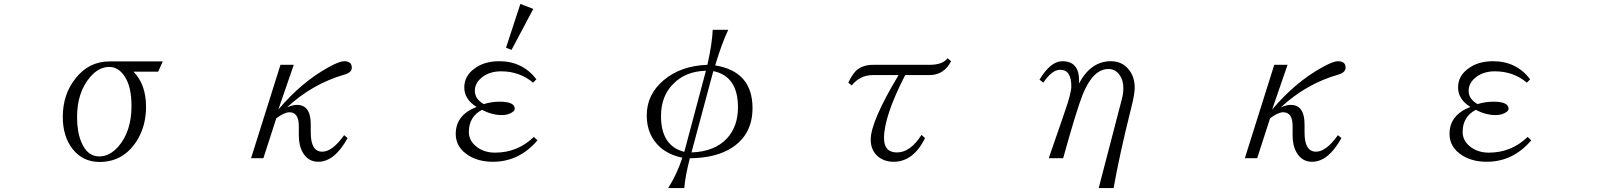

<svg xmlns="http://www.w3.org/2000/svg" viewBox="-20 -850 8040 966"><path d="M775.9 -489.3H651.9Q714.8 -424.8 714.8 -312Q714.8 -215.3 668 -141.1Q600.6 -35.2 481 -35.2Q396 -35.2 344.7 -101.1Q295.9 -163.6 295.9 -262.2Q295.9 -374.5 358.9 -454.1Q426.3 -541 530.8 -541H798.8ZM529.8 -513.2Q477.1 -513.2 433.6 -462.4Q367.7 -385.7 367.7 -260.3Q367.7 -187 388.7 -136.2Q418.5 -63 479.5 -63Q531.7 -63 575.7 -112.8Q641.6 -189.5 641.6 -316.9Q641.6 -413.6 607.4 -465.3Q576.2 -513.2 529.8 -513.2Z M1458 -523.9 1380.4 -298.8Q1497.1 -437.5 1637.2 -514.2Q1689 -542 1711.4 -542Q1750 -542 1750 -509.8Q1750 -485.4 1714.4 -475.1Q1552.2 -428.7 1424.3 -310.1Q1454.1 -322.3 1474.1 -322.3Q1543.5 -322.3 1543.5 -224.1V-183.1Q1543.5 -86.9 1601.1 -86.9Q1652.3 -86.9 1711.4 -169.9L1729 -155.3Q1663.1 -36.1 1581.1 -36.1Q1531.2 -36.1 1504.4 -81.1Q1483.4 -115.7 1483.4 -168.9V-216.3Q1483.4 -285.2 1436 -285.2Q1410.6 -285.2 1370.1 -254.9L1305.2 -54.2H1243.2L1391.1 -523.9Z M2684.1 -144Q2592.3 -36.1 2460 -36.1Q2389.2 -36.1 2338.9 -66.9Q2272.9 -107.4 2272.9 -176.3Q2272.9 -271.5 2377.9 -312Q2315.9 -350.1 2315.9 -410.2Q2315.9 -467.8 2367.2 -504.9Q2416 -542 2492.2 -542Q2608.9 -542 2678.7 -451.2L2662.1 -434.1Q2594.2 -491.2 2501 -491.2Q2435.5 -491.2 2395 -452.1Q2369.1 -426.3 2369.1 -393.1Q2369.1 -351.6 2414.1 -326.2Q2453.1 -338.4 2493.7 -338.4Q2569.8 -338.4 2569.8 -303.2Q2569.8 -294.4 2560.1 -287.1Q2538.1 -271 2504.9 -271Q2455.6 -271 2404.8 -297.4Q2338.9 -262.7 2338.9 -186Q2338.9 -146 2371.1 -117.2Q2410.6 -82 2470.7 -82Q2584 -82 2666 -161.1ZM2598.1 -830.1 2663.1 -805.2 2553.7 -599.1 2525.9 -609.9Z M3341.8 96.2Q3384.8 28.8 3413.1 -56.6Q3346.7 -70.3 3302.7 -107.9Q3233.9 -169.4 3233.9 -269Q3233.9 -374.5 3318.8 -446.3Q3405.8 -519.5 3539.1 -523.9Q3563 -630.4 3565.9 -700.2H3644Q3611.3 -630.9 3578.1 -521Q3766.1 -490.7 3766.1 -306.2Q3766.1 -160.2 3640.1 -93.8Q3565.9 -55.2 3450.7 -53.7Q3426.8 40 3422.9 96.2ZM3531.7 -494.1Q3427.7 -491.2 3366.7 -427.2Q3305.7 -366.2 3305.7 -266.1Q3305.7 -115.7 3422.9 -85.9ZM3568.8 -492.2 3459 -83Q3577.1 -87.4 3638.7 -154.8Q3692.9 -214.8 3692.9 -310.1Q3692.9 -466.8 3568.8 -492.2Z M4248 -434.1Q4267.6 -474.6 4285.2 -492.2Q4316.9 -523.9 4374 -523.9H4657.2Q4723.1 -523.9 4747.1 -557.1L4765.1 -542Q4729.5 -472.2 4656.2 -472.2H4534.2Q4427.7 -264.6 4427.7 -155.3Q4427.7 -83 4492.7 -83Q4560.5 -83 4616.2 -171.4L4634.3 -155.3Q4575.2 -36.1 4476.1 -36.1Q4430.2 -36.1 4397.9 -62Q4360.8 -93.3 4360.8 -147.9Q4360.8 -238.8 4501 -472.2H4371.1Q4308.1 -472.2 4265.1 -420.4Z M5507.8 96.2 5625 -354Q5631.8 -379.4 5631.8 -406.2Q5631.8 -447.3 5612.8 -472.2Q5592.3 -502.9 5557.1 -502.9Q5479 -502.9 5426.8 -373Q5396 -295.4 5329.1 -54.2H5256.8L5275.9 -110.4Q5288.1 -145.5 5312.5 -215.8Q5330.1 -266.6 5337.9 -290Q5370.1 -381.3 5370.1 -416Q5370.1 -499 5314 -499Q5272.9 -499 5229 -434.1L5210 -449.2Q5265.6 -542 5325.2 -542Q5409.2 -542 5409.2 -444.3Q5409.2 -436 5408.2 -429.2Q5468.3 -542 5568.8 -542Q5624 -542 5656.7 -502.9Q5689 -466.3 5689 -408.2Q5689 -377 5672.9 -313Q5611.8 -70.3 5583 96.2Z M6458 -523.9 6380.4 -298.8Q6497.1 -437.5 6637.2 -514.2Q6689 -542 6711.4 -542Q6750 -542 6750 -509.8Q6750 -485.4 6714.4 -475.1Q6552.2 -428.7 6424.3 -310.1Q6454.1 -322.3 6474.1 -322.3Q6543.5 -322.3 6543.5 -224.1V-183.1Q6543.5 -86.9 6601.1 -86.9Q6652.3 -86.9 6711.4 -169.9L6729 -155.3Q6663.1 -36.1 6581.1 -36.1Q6531.2 -36.1 6504.4 -81.1Q6483.4 -115.7 6483.4 -168.9V-216.3Q6483.4 -285.2 6436 -285.2Q6410.6 -285.2 6370.1 -254.9L6305.2 -54.2H6243.2L6391.1 -523.9Z M7684.1 -144Q7592.3 -36.1 7460 -36.1Q7389.2 -36.1 7338.9 -66.9Q7272.9 -107.4 7272.9 -176.3Q7272.9 -271.5 7377.9 -312Q7315.9 -350.1 7315.9 -410.2Q7315.9 -467.8 7367.2 -504.9Q7416 -542 7492.2 -542Q7608.9 -542 7678.7 -451.2L7662.1 -434.1Q7594.2 -491.2 7501 -491.2Q7435.5 -491.2 7395 -452.1Q7369.1 -426.3 7369.1 -393.1Q7369.1 -351.6 7414.1 -326.2Q7453.1 -338.4 7493.7 -338.4Q7569.8 -338.4 7569.8 -303.2Q7569.8 -294.4 7560.1 -287.1Q7538.1 -271 7504.9 -271Q7455.6 -271 7404.8 -297.4Q7338.9 -262.7 7338.9 -186Q7338.9 -146 7371.1 -117.2Q7410.6 -82 7470.7 -82Q7584 -82 7666 -161.1Z"/></svg>

Font: I.Ming
Style: Regular
Weight: 400
Designer: Ichiten Fonts Project
Version: Version 6.11; Dec 27, 2019